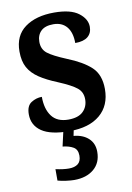

<svg xmlns="http://www.w3.org/2000/svg" viewBox="-88 -602 613 895"><g transform="rotate(-10 218.5 -154.5)"><path d="M208 10Q119 10 76.5 -19Q34 -48 34 -100Q34 -140 57.5 -155Q81 -170 108 -170Q108 -112 133.5 -78Q159 -44 212 -44Q259 -44 282 -66.5Q305 -89 305 -124Q305 -158 280.5 -178Q256 -198 194 -224Q142 -245 108.5 -267.5Q75 -290 58.5 -320Q42 -350 42 -396Q42 -471 94 -509Q146 -547 232 -547Q310 -547 347.5 -518.5Q385 -490 385 -453Q385 -423 365 -406.5Q345 -390 305 -390Q305 -440 282.5 -467Q260 -494 219 -494Q180 -494 160.5 -475Q141 -456 141 -424Q141 -389 166 -369.5Q191 -350 254 -324Q327 -295 365.5 -259Q404 -223 404 -155Q404 -77 352.5 -33.5Q301 10 208 10ZM190 238Q175 238 152 235Q129 232 112 227V173Q148 181 175 181Q202 181 217.5 169Q233 157 233 130Q233 101 213 89.5Q193 78 163 75L182 -9H231L222 35Q266 39 292 63Q318 87 318 127Q318 179 283 208.5Q248 238 190 238Z"/></g></svg>

Font: Noto Serif Georgian SemiCondensed SemiBold
Style: Regular
Weight: 600
Width: 4
Designer: Monotype Design Team, Akaki Razmadze
Foundry: Google LLC
Version: Version 2.003; ttfautohint (v1.8.4.7-5d5b)